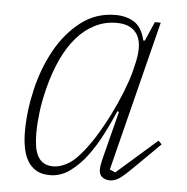

<svg xmlns="http://www.w3.org/2000/svg" viewBox="-44 -563 602 618"><g transform="rotate(5 257.0 -254.0)"><path d="M139 12Q112 12 94.5 1.5Q77 -9 66.5 -27Q56 -45 51.5 -69.5Q47 -94 47 -121Q47 -187 63.5 -257.5Q80 -328 112.5 -386.5Q145 -445 193.5 -482.5Q242 -520 305 -520Q341 -520 366 -504Q391 -488 401 -446H406L433 -508H452L330 -23L348 -15L478 -129L489 -118L405 -35Q376 -6 361.5 3Q347 12 333 12Q319 12 308.5 4.5Q298 -3 298 -20Q298 -33 303 -53L343 -210L338 -212Q323 -177 303 -137.5Q283 -98 258.5 -65Q234 -32 204 -10Q174 12 139 12ZM148 -17Q166 -17 188.5 -28Q211 -39 232 -64Q256 -91 278 -126.5Q300 -162 319 -200Q338 -238 352.5 -274.5Q367 -311 375 -340L380 -361Q398 -429 379 -462Q360 -495 311 -495Q273 -495 240.5 -478.5Q208 -462 182 -432Q156 -402 136.5 -360Q117 -318 104 -267Q93 -224 88.5 -187Q84 -150 84 -121Q84 -99 86.5 -80Q89 -61 96 -47Q103 -33 115.5 -25Q128 -17 148 -17Z"/></g></svg>

Font: IBM Plex Serif ExtLt
Style: Italic
Weight: 200
Italic angle: -14°
Designer: Mike Abbink, Paul van der Laan, Pieter van Rosmalen
Foundry: Bold Monday
Version: Version 3.001